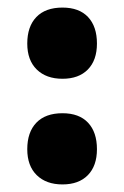

<svg xmlns="http://www.w3.org/2000/svg" viewBox="-20 -568 328 507"><path d="M52 -453Q52 -498 76 -523Q100 -548 145 -548Q189 -548 212.5 -523Q236 -498 236 -453Q236 -409 212 -384.5Q188 -360 145 -360Q102 -360 77 -384.5Q52 -409 52 -453ZM52 -174Q52 -219 76 -244Q100 -269 145 -269Q189 -269 212.5 -244Q236 -219 236 -174Q236 -130 212 -105.5Q188 -81 145 -81Q102 -81 77 -105.5Q52 -130 52 -174Z"/></svg>

Font: Noto Sans Telugu UI ExtraCondensed Black
Style: Regular
Weight: 900
Width: 2
Designer: Jelle Bosma - Monotype Design Team
Foundry: Monotype Imaging Inc.
Version: Version 2.006; ttfautohint (v1.8.4.7-5d5b)